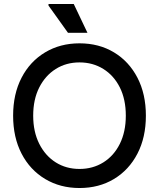

<svg xmlns="http://www.w3.org/2000/svg" viewBox="-20 -932 800 966"><path d="M380 14Q283 14 207 -31.5Q131 -77 88.5 -159Q46 -241 46 -350Q46 -459 88.5 -541Q131 -623 207 -668.5Q283 -714 380 -714Q478 -714 553.5 -668.5Q629 -623 671.5 -541Q714 -459 714 -350Q714 -241 671.5 -159Q629 -77 553.5 -31.5Q478 14 380 14ZM380 -82Q447 -82 500 -115Q553 -148 583 -208.5Q613 -269 613 -350Q613 -432 583 -492Q553 -552 500 -585Q447 -618 380 -618Q313 -618 260.5 -585Q208 -552 177.5 -492Q147 -432 147 -350Q147 -269 177.5 -208.5Q208 -148 260.5 -115Q313 -82 380 -82ZM420 -767H322L224 -904V-912H351Z"/></svg>

Font: Fustat SemiBold
Style: Regular
Weight: 600
Designer: Mohamed Gaber, Khaled Hosny, Laura Garcia Mut
Foundry: Kief Type Foundry, Alif Type Foundry, Hard Type Foundry
Version: Version 1.007